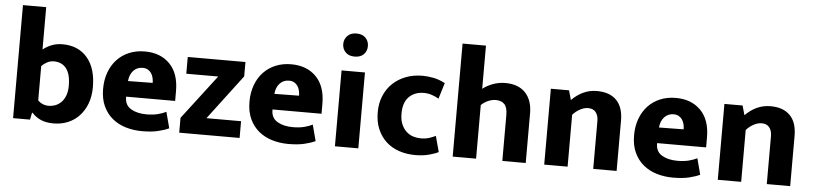

<svg xmlns="http://www.w3.org/2000/svg" viewBox="-44 -960 5122 1210"><g transform="rotate(5 2517.0 -354.5)"><path d="M544 -238Q544 -180 526.5 -134Q509 -88 478.5 -55.5Q448 -23 406.5 -6Q365 11 316 11Q269 11 236 -3.5Q203 -18 180 -44H176L167 0H60V-715H207V-447Q230 -466 261 -478.5Q292 -491 330 -491Q430 -491 487 -424.5Q544 -358 544 -238ZM392 -234Q392 -307 364 -343Q336 -379 285 -379Q261 -379 239.5 -366.5Q218 -354 208 -342V-126Q219 -113 237 -105Q255 -97 275 -97Q298 -97 319 -105Q340 -113 356.5 -130Q373 -147 382.5 -173Q392 -199 392 -234Z M1068 -197H758V-193Q758 -143 797 -120Q836 -97 895 -97Q936 -97 967 -105Q998 -113 1019 -124L1046 -22Q1019 -9 977.5 1Q936 11 876 11Q822 11 773.5 -3.5Q725 -18 688.5 -48Q652 -78 630.5 -124Q609 -170 609 -234Q609 -291 626.5 -338.5Q644 -386 676 -420Q708 -454 752.5 -472.5Q797 -491 851 -491Q950 -491 1009 -431Q1068 -371 1068 -260ZM917 -298Q917 -315 913 -331Q909 -347 900.5 -359.5Q892 -372 878.5 -379.5Q865 -387 846 -387Q811 -387 788 -362.5Q765 -338 761 -296Z M1488 -389 1274 -106H1493V0H1111V-94L1325 -374H1123V-480H1488Z M1994 -197H1684V-193Q1684 -143 1723 -120Q1762 -97 1821 -97Q1862 -97 1893 -105Q1924 -113 1945 -124L1972 -22Q1945 -9 1903.5 1Q1862 11 1802 11Q1748 11 1699.5 -3.5Q1651 -18 1614.5 -48Q1578 -78 1556.5 -124Q1535 -170 1535 -234Q1535 -291 1552.5 -338.5Q1570 -386 1602 -420Q1634 -454 1678.5 -472.5Q1723 -491 1777 -491Q1876 -491 1935 -431Q1994 -371 1994 -260ZM1843 -298Q1843 -315 1839 -331Q1835 -347 1826.5 -359.5Q1818 -372 1804.5 -379.5Q1791 -387 1772 -387Q1737 -387 1714 -362.5Q1691 -338 1687 -296Z M2096 0V-480H2244V0ZM2170 -574Q2132 -574 2112 -595.5Q2092 -617 2092 -647Q2092 -677 2112.5 -698.5Q2133 -720 2170 -720Q2207 -720 2227.5 -699Q2248 -678 2248 -647Q2248 -616 2228 -595Q2208 -574 2170 -574Z M2630 -97Q2662 -97 2686.5 -105.5Q2711 -114 2724 -121L2751 -21Q2734 -11 2694 0Q2654 11 2606 11Q2550 11 2502.5 -5Q2455 -21 2420.5 -52.5Q2386 -84 2366 -130.5Q2346 -177 2346 -238Q2346 -294 2365 -340.5Q2384 -387 2419 -420.5Q2454 -454 2502 -472.5Q2550 -491 2609 -491Q2640 -491 2676.5 -484Q2713 -477 2751 -457L2720 -356Q2700 -368 2675.5 -376Q2651 -384 2626 -384Q2568 -384 2532 -348.5Q2496 -313 2496 -242Q2496 -202 2508 -174.5Q2520 -147 2539 -129.5Q2558 -112 2582 -104.5Q2606 -97 2630 -97Z M2989 0H2841V-715H2989V-442Q3016 -463 3053 -477Q3090 -491 3132 -491Q3176 -491 3208 -478Q3240 -465 3261 -441.5Q3282 -418 3292.5 -386Q3303 -354 3303 -315V0H3155V-291Q3155 -339 3135.5 -359Q3116 -379 3081 -379Q3057 -379 3032 -368Q3007 -357 2989 -339Z M3568 0H3420V-480H3535L3552 -420Q3584 -453 3624 -472Q3664 -491 3711 -491Q3792 -491 3835 -447Q3878 -403 3878 -318V0H3730V-303Q3730 -338 3713.5 -358.5Q3697 -379 3665 -379Q3641 -379 3614.5 -365Q3588 -351 3568 -328Z M4427 -197H4117V-193Q4117 -143 4156 -120Q4195 -97 4254 -97Q4295 -97 4326 -105Q4357 -113 4378 -124L4405 -22Q4378 -9 4336.5 1Q4295 11 4235 11Q4181 11 4132.5 -3.5Q4084 -18 4047.5 -48Q4011 -78 3989.5 -124Q3968 -170 3968 -234Q3968 -291 3985.5 -338.5Q4003 -386 4035 -420Q4067 -454 4111.5 -472.5Q4156 -491 4210 -491Q4309 -491 4368 -431Q4427 -371 4427 -260ZM4276 -298Q4276 -315 4272 -331Q4268 -347 4259.5 -359.5Q4251 -372 4237.5 -379.5Q4224 -387 4205 -387Q4170 -387 4147 -362.5Q4124 -338 4120 -296Z M4666 0H4518V-480H4633L4650 -420Q4682 -453 4722 -472Q4762 -491 4809 -491Q4890 -491 4933 -447Q4976 -403 4976 -318V0H4828V-303Q4828 -338 4811.5 -358.5Q4795 -379 4763 -379Q4739 -379 4712.5 -365Q4686 -351 4666 -328Z"/></g></svg>

Font: Mukta Mahee ExtraBold
Style: Regular
Weight: 800
Designer: Shuchita Grover, Noopur Datye, Girish Dalvi, Yashodeep Gholap
Foundry: Ek Type
Version: Version 2.538;PS 1.000;hotconv 16.6.51;makeotf.lib2.5.65220;